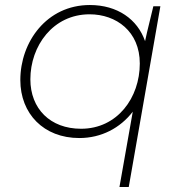

<svg xmlns="http://www.w3.org/2000/svg" viewBox="-20 -545 708 765"><path d="M591 -520C581 -476 568 -429 558 -381C528 -468 448 -525 338 -525C166 -525 61 -378 61 -226C61 -92 154 5 296 5C384 5 459 -35 509 -100L456 200H493L619 -520ZM337 -488C443 -488 537 -420 537 -292C537 -156 448 -32 303 -32C180 -32 101 -112 101 -229C101 -362 191 -488 337 -488Z"/></svg>

Font: Fixel Display 20240404 ExLight
Style: Italic
Weight: 200
Italic angle: -10°
Designer: AlfaBravo + MacPaw
Foundry: Kyrylo Tkachov, Marchela Mozhyna, Serhii Makarenko, Maria Weinstein, Zakhar Kryvoshyya
Version: Version 1.211;Glyphs 3.2 (3225)